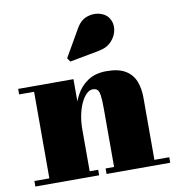

<svg xmlns="http://www.w3.org/2000/svg" viewBox="-82 -816 827 891"><g transform="rotate(-10 331.0 -370.5)"><path d="M273.5 -460V-26H313.5V0H13V-26H83.5V-434H13V-460ZM578.5 -319.5V-26H648.5V0H348.5V-26H388.5V-302.5Q388.5 -344.5 385.2 -364.8Q382 -385 374.2 -391.5Q366.5 -398 352.5 -398Q338.5 -398 324.2 -384.8Q310 -371.5 298.5 -347.5Q287 -323.5 280.2 -291.5Q273.5 -259.5 273.5 -222.5H250Q250 -261 258.5 -304Q267 -347 287 -384.8Q307 -422.5 342.2 -446.2Q377.5 -470 431 -470Q487 -470 519.2 -450.5Q551.5 -431 565 -397Q578.5 -363 578.5 -319.5ZM273.5 -543 261.5 -560.5 335 -688Q355.5 -724.5 386.2 -735Q417 -745.5 445.5 -737.8Q474 -730 487.5 -710.5Q504 -686.5 500.2 -656.2Q496.5 -626 474.2 -601.2Q452 -576.5 412.5 -569Z"/></g></svg>

Font: Bodoni Moda 9pt Black
Style: Regular
Weight: 900
Designer: Owen Earl
Foundry: indestructible type
Version: Version 2.005